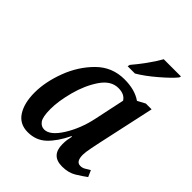

<svg xmlns="http://www.w3.org/2000/svg" viewBox="-219 -882 1008 1008"><g transform="rotate(45 285.0 -378.0)"><path d="M166 10Q227 10 268 -29Q309 -68 343 -138H347Q343 -121 341 -107Q339 -93 339 -75Q339 10 421 10Q468 10 501 -10.5Q534 -31 557 -48L541 -84Q525 -74 513 -67Q501 -60 486 -60Q454 -60 454 -111Q454 -130 461.5 -167Q469 -204 472 -218L541 -535H498L455 -512Q407 -546 329 -546Q238 -546 174.5 -483Q111 -420 77.5 -331Q44 -242 44 -163Q44 -85 74.5 -37.5Q105 10 166 10ZM217 -61Q194 -61 179 -81.5Q164 -102 164 -161Q164 -219 184.5 -296.5Q205 -374 244.5 -432.5Q284 -491 339 -491Q385 -491 403 -461L367 -291Q348 -201 304 -131Q260 -61 217 -61ZM292 -606H346Q391 -632 447 -680Q503 -728 525 -756L528 -766H400Q380 -730 350 -689Q320 -648 295 -619Z"/></g></svg>

Font: Noto Serif SemiCondensed Semi
Style: Italic
Weight: 600
Width: 4
Italic angle: -12°
Designer: Monotype Design Team
Foundry: Monotype Imaging Inc.
Version: Version 1.901